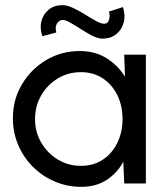

<svg xmlns="http://www.w3.org/2000/svg" viewBox="-20 -712 626 745"><path d="M462 -500H546V0H462L458.5 -84.5Q435 -40.5 393.8 -13.8Q352.5 13 295.5 13Q240.5 13 192.2 -7.8Q144 -28.5 107.5 -65Q71 -101.5 50.5 -149.8Q30 -198 30 -253.5Q30 -325.5 65 -384.5Q100 -443.5 159 -478.8Q218 -514 289.5 -514Q349 -514 393.2 -486.2Q437.5 -458.5 465 -414.5ZM294 -68.5Q343.5 -68.5 379.8 -93Q416 -117.5 435.8 -158.8Q455.5 -200 455.5 -250Q455.5 -301 435.5 -342.2Q415.5 -383.5 379 -407.8Q342.5 -432 294 -432Q244.5 -432 204 -407.5Q163.5 -383 139.8 -341.8Q116 -300.5 116 -250Q116 -199 140.5 -157.8Q165 -116.5 205.2 -92.5Q245.5 -68.5 294 -68.5ZM378 -562Q359.5 -562 336.2 -574.2Q313 -586.5 289.5 -601.8Q266 -617 246.8 -627.2Q227.5 -637.5 216.5 -633.5Q205 -629.5 199.2 -617Q193.5 -604.5 198.5 -586L144.5 -571.5Q133.5 -602.5 140.8 -630Q148 -657.5 169.2 -674.8Q190.5 -692 222 -692Q241 -692 264 -681Q287 -670 310 -655.8Q333 -641.5 352.2 -630.8Q371.5 -620 383 -620Q399.5 -620 403.5 -637Q407.5 -654 402.5 -667L457 -684.5Q467.5 -651.5 459.8 -623.8Q452 -596 430.5 -579Q409 -562 378 -562Z"/></svg>

Font: Urbanist Medium
Style: Regular
Weight: 500
Designer: Corey Hu
Foundry: Corey Hu
Version: Version 1.321; ttfautohint (v1.8.4.7-5d5b)